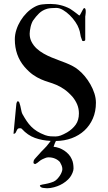

<svg xmlns="http://www.w3.org/2000/svg" viewBox="-20 -726 557 992"><path d="M186 233.9Q186 231 190.2 229.7Q194.3 228.5 200.2 227.1Q206.1 226.1 213.1 224.9Q220.2 223.6 228 221.7Q235.8 219.7 242.9 217.5Q250 215.3 255.9 212.9Q266.1 208.5 274.4 200Q282.7 191.4 289.1 181.9Q295.4 172.4 298.8 163.1Q302.2 153.8 302.2 147.9Q302.2 138.2 298.1 128.2Q293.9 118.2 289.6 111.3Q279.8 100.1 264.6 93.5Q249.5 86.9 230.5 86.9Q222.2 86.9 214.6 90.1Q207 93.3 200.2 96.2Q190.4 100.6 181.6 108.4Q172.9 116.2 164.1 120.6L161.1 121.6Q159.2 121.6 156.7 119.6Q154.3 117.7 152.8 116.7Q152.8 109.9 153.8 105.7Q154.8 101.6 158.7 96.2Q160.6 93.8 165.5 88.4Q170.4 83 175.8 77.1Q181.2 71.3 185.8 66.2Q190.4 61 191.9 59.1Q197.3 53.7 205.6 45.2Q213.9 36.6 220.2 29.8Q228 20.5 233.2 13.7Q238.3 6.8 241.7 2Q198.2 0 160.6 -13.4Q123 -26.9 92.8 -60.1Q90.8 -62.5 87.6 -63Q84.5 -63.5 82.5 -63.5Q74.2 -63.5 70.8 -59.1Q67.4 -54.7 65.2 -49.1Q63 -43.5 60.1 -39.1Q57.1 -34.7 49.8 -34.7L62.5 -168.9Q63.5 -175.3 64 -184.1Q64.5 -192.9 66.4 -195.8Q67.9 -202.6 71.8 -202.6Q77.6 -202.6 80.1 -195.3Q83 -187 85 -179Q86.9 -170.9 88.4 -163.1Q89.8 -155.3 91.6 -148.4Q93.3 -141.6 96.2 -136.2Q107.4 -116.2 117.9 -100.6Q128.4 -85 141.4 -71.8Q154.3 -58.6 171.4 -47.9Q188.5 -37.1 212.9 -27.8Q228 -22.5 241.7 -21.7Q255.4 -21 266.6 -21Q280.3 -21 293.9 -26.1Q307.6 -31.2 326.7 -42Q354.5 -58.6 371.1 -81.8Q387.7 -105 387.7 -140.1Q387.7 -165 378.7 -186.5Q369.6 -208 354 -226.6Q331.5 -251.5 311 -265.4Q290.5 -279.3 270.8 -287.6Q251 -295.9 231.4 -301.8Q211.9 -307.6 191.7 -316.4Q171.4 -325.2 150.4 -339.8Q129.4 -354.5 106.4 -380.9Q56.6 -439.5 56.6 -522.9Q56.6 -547.4 64.7 -572.3Q72.8 -597.2 86.4 -619.4Q100.1 -641.6 118.4 -659.9Q136.7 -678.2 157.2 -689.5Q176.8 -700.7 197 -703.1Q217.3 -705.6 240.7 -705.6Q267.1 -705.6 292.5 -699.5Q317.9 -693.4 341.8 -680.7Q343.8 -679.2 349.1 -675.8Q354.5 -672.4 361.1 -667.5Q367.7 -662.6 374.5 -657.5Q381.3 -652.3 386.7 -647.9Q388.7 -646 390.1 -646Q390.6 -646 392.6 -647.9Q394 -649.9 396.2 -654.1Q398.4 -658.2 400.9 -662.8Q403.3 -667.5 405.5 -671.6Q407.7 -675.8 408.7 -677.2Q409.7 -679.7 411.4 -681.6Q413.1 -683.6 413.6 -683.6Q413.6 -684.1 415.5 -684.1Q418.5 -684.1 419.9 -681.9Q421.4 -679.7 422.1 -676.8Q422.9 -673.8 422.9 -670.7Q422.9 -667.5 422.9 -665.5V-662.1Q422.9 -661.1 422.6 -658.2Q422.4 -655.3 421.9 -651.6Q421.4 -647.9 421.1 -645Q420.9 -642.1 420.4 -641.1V-520.5Q420.4 -516.6 417 -515.1Q413.6 -513.7 411.1 -513.7Q405.8 -513.7 404.8 -515.9Q403.8 -518.1 401.9 -523.9Q396.5 -536.6 394.8 -550Q393.1 -563.5 387.7 -577.6Q382.3 -593.8 369.6 -612.5Q356.9 -631.3 340.3 -647.5Q323.7 -663.6 305.7 -674.3Q287.6 -685.1 271 -685.1Q240.2 -685.1 223.6 -680.7Q198.7 -673.3 181.9 -657Q165 -640.6 150.9 -620.1Q147 -614.3 143.6 -605.2Q140.1 -596.2 137.9 -586.2Q135.7 -576.2 134.5 -566.9Q133.3 -557.6 133.3 -551.8Q133.3 -528.3 143.3 -509.3Q153.3 -490.2 169.4 -475.3Q185.5 -460.4 205.8 -449Q226.1 -437.5 246.6 -429.2Q264.2 -421.9 283 -415Q301.8 -408.2 320.1 -400.9Q338.4 -393.6 355.2 -384.8Q372.1 -376 385.3 -364.7Q401.9 -351.6 418 -332.3Q434.1 -313 447 -290.3Q460 -267.6 467.8 -243.2Q475.6 -218.8 475.6 -195.3Q475.6 -149.9 459.7 -113.5Q443.8 -77.1 416 -51.5Q388.2 -25.9 350.6 -12Q313 2 269 2.4Q267.1 6.3 265.6 9.3Q264.2 12.2 262.9 15.4Q261.7 18.6 260.3 22.5Q258.8 26.4 256.8 32.2Q271.5 33.7 285.6 38.8Q299.8 43.9 312.3 52.2Q324.7 60.5 334.7 71.5Q344.7 82.5 350.6 96.2Q356 107.4 357.9 119.6Q359.9 131.8 359.9 144.5Q359.9 154.3 354.5 167.2Q349.1 180.2 341.8 189.9Q333.5 201.2 319.3 212.2Q305.2 223.1 290.5 230Q277.8 236.3 259 241.5Q240.2 246.6 223.6 246.6Q218.3 246.1 212.4 245.8Q206.5 245.6 201.4 244.6Q196.3 243.7 192.1 241.2Q188 238.8 186 233.9Z"/></svg>

Font: IM FELL French Canon SC
Style: Regular
Weight: 400
Designer: Igino Marini
Foundry: Igino Marini
Version: 3.00